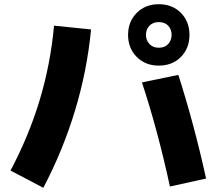

<svg xmlns="http://www.w3.org/2000/svg" viewBox="-20 -853 1040 913"><path d="M735 -541Q671 -541 630 -582.5Q589 -624 589 -687Q589 -750 630 -791.5Q671 -833 735 -833Q800 -833 840.5 -791.5Q881 -750 881 -687Q881 -624 840.5 -582.5Q800 -541 735 -541ZM735 -626Q764 -626 780 -644Q796 -662 796 -687Q796 -713 780 -730.5Q764 -748 735 -748Q707 -748 690.5 -730.5Q674 -713 674 -687Q674 -662 690.5 -644Q707 -626 735 -626ZM186 40 30 -42Q117 -206 168.5 -376.5Q220 -547 237 -731L413 -713Q394 -516 336.5 -326.5Q279 -137 186 40ZM828 -497Q903 -263 960 -4L788 34Q759 -100 726 -223Q693 -346 655 -461Z"/></svg>

Font: Murecho Black
Style: Regular
Weight: 900
Designer: Neil Summerour
Foundry: Positype
Version: Version 1.010; ttfautohint (v1.8.3)